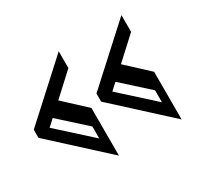

<svg xmlns="http://www.w3.org/2000/svg" viewBox="-117 -710 912 862"><g transform="rotate(-30 339.0 -278.5)"><path d="M598 -8 325 -258V-300L598 -549V-462L486 -359L598 -255ZM273 -8 0 -258V-300L273 -549V-462L161 -359L273 -255ZM235 -119V-181L100 -303L66 -272ZM560 -119V-181L425 -303L391 -272Z"/></g></svg>

Font: Diplomata SC
Style: Regular
Weight: 400
Designer: Eduardo Rodriguez Tunni
Foundry: Eduardo Rodriguez Tunni
Version: Version 1.002; ttfautohint (v1.8.4.7-5d5b);gftools[0.9.23]